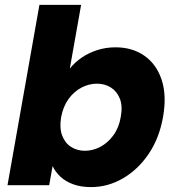

<svg xmlns="http://www.w3.org/2000/svg" viewBox="-20 -760 719 788"><path d="M266.5 -478.5Q286.9 -504 315.2 -523.5Q343.5 -542.9 379 -554.4Q414.6 -565.8 454.4 -565.8Q523.2 -565.8 572.8 -531.1Q622.4 -496.3 643.5 -432.3Q664.7 -368.3 649.2 -280.1Q633.6 -191.9 589.5 -127.4Q545.3 -62.9 483.7 -27.5Q422.1 7.9 353.4 7.9Q312.6 7.9 281 -3.5Q249.5 -14.9 228.4 -34.4Q207.3 -53.9 195.9 -78.4L181.9 0H10.8L141.8 -740H312.9ZM475.6 -280.1Q483.9 -324.8 471.9 -355Q460 -385.2 435 -400.9Q410 -416.6 377.5 -416.6Q345.6 -416.6 314.7 -400.7Q283.8 -384.7 261.5 -354Q239.3 -323.4 230.9 -279.2Q223.5 -235 235 -204.1Q246.5 -173.2 271.5 -157.2Q296.5 -141.2 328.5 -141.2Q360.9 -141.2 391.8 -157.4Q422.6 -173.6 445.4 -204.8Q468.2 -235.9 475.6 -280.1Z"/></svg>

Font: Poppins Variable
Style: Italic
Weight: 100
Italic angle: -10°
Designer: Jonny Pinhorn
Foundry: Indian Type Foundry
Version: Version 6.000